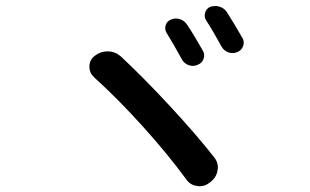

<svg xmlns="http://www.w3.org/2000/svg" viewBox="-20 -739 1040 645"><path d="M540 -627.9Q532.2 -640.6 536.6 -654.3Q541 -668 553.7 -672.9Q568.4 -679.7 584 -674.8Q599.6 -669.9 608.4 -656.2Q633.8 -618.2 661.1 -569.3Q668.9 -556.6 664.1 -542Q659.2 -527.3 644.5 -521.5Q629.9 -514.6 614.3 -520Q598.6 -525.4 590.8 -540Q562.5 -591.8 540 -627.9ZM672.9 -669.9Q665 -681.6 668.9 -695.8Q672.9 -710 685.5 -715.8Q694.3 -718.8 704.1 -718.8Q710 -718.8 716.8 -716.8Q733.4 -711.9 742.2 -698.2Q767.6 -658.2 793.9 -612.3Q798.8 -604.5 798.8 -595.7Q798.8 -589.8 796.9 -585Q792 -570.3 778.3 -564.5Q762.7 -557.6 747.6 -563Q732.4 -568.4 724.6 -582Q695.3 -635.7 672.9 -669.9ZM295.9 -479.5Q280.3 -494.1 280.3 -514.6Q280.3 -538.1 298.8 -551.8Q317.4 -566.4 340.8 -566.4Q341.8 -566.4 343.8 -566.4Q368.2 -565.4 386.7 -548.8Q461.9 -478.5 549.8 -383.8Q637.7 -289.1 699.2 -210.9Q711.9 -195.3 711.9 -176.8Q711.9 -171.9 710.9 -168Q708 -144.5 688.5 -128.9L683.6 -125Q668.9 -113.3 650.4 -113.3Q646.5 -113.3 641.6 -114.3Q619.1 -117.2 605.5 -136.7Q544.9 -219.7 460.4 -313.5Q376 -407.2 295.9 -479.5Z"/></svg>

Font: Gen Jyuu Gothic Medium
Style: Regular
Weight: 500
Designer: [Source Han Sans]
Ryoko NISHIZUKA  (kana & ideographs); Paul D. Hunt (Latin, Greek & Cyrillic); Wenlong ZHANG  (bopomofo
Version: Version 1.002.20150607